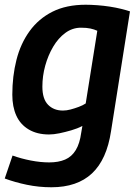

<svg xmlns="http://www.w3.org/2000/svg" viewBox="-30 -571 584 811"><path d="M-10 183 23 86Q59 99 100 107Q141 115 178 115Q217 115 245 103Q273 91 290 63Q307 35 313 -10L318 -39Q297 -28 271 -20.5Q245 -13 221 -8Q197 -3 177 -3Q127 -3 91.5 -24Q56 -45 39 -82.5Q22 -120 22 -171Q22 -249 39.5 -318Q57 -387 95 -439.5Q133 -492 191.5 -521.5Q250 -551 332 -551Q354 -551 381 -549Q408 -547 434 -543Q460 -539 482 -533.5Q504 -528 519 -523L439 -17Q421 103 358.5 161.5Q296 220 187 220Q134 220 83.5 209.5Q33 199 -10 183ZM381 -441Q368 -447 352 -450.5Q336 -454 312 -454Q276 -454 246 -432Q216 -410 194.5 -373.5Q173 -337 161 -293.5Q149 -250 149 -205Q149 -153 173 -128.5Q197 -104 236 -104Q251 -104 268 -108.5Q285 -113 302.5 -119.5Q320 -126 332 -134Z"/></svg>

Font: Georama ExtraCondensed Thin SemiBold
Style: Italic
Weight: 600
Italic angle: -9°
Version: Version 1.001